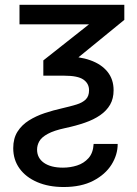

<svg xmlns="http://www.w3.org/2000/svg" viewBox="-20 -542 556 779"><path d="M59.1 -522.5H484.4V-461.4L207 -234.9H155.8V-296.9L341.3 -443.4H59.1ZM130.4 64.9Q130.4 99.1 158.4 118.7Q186.5 138.2 235.4 138.2Q265.1 138.2 292.7 129.4Q320.3 120.6 339.1 99.6Q357.9 78.6 359.9 42H457.5Q457.5 85.9 432.4 126Q407.2 166 358.4 191.4Q309.6 216.8 238.3 216.8Q177.2 216.8 130.9 196.8Q84.5 176.8 59.1 141.4Q33.7 106 33.7 59.1Q33.7 19.5 51 -7.8Q68.4 -35.2 97.2 -53.2Q126 -71.3 161.1 -83Q196.3 -94.7 231.4 -102.5Q265.6 -110.4 290.3 -117.9Q314.9 -125.5 328.1 -138.7Q341.3 -151.9 341.3 -175.8Q341.3 -203.1 318.6 -219Q295.9 -234.9 241.2 -234.9H203.6L209.5 -313.5H241.2Q301.3 -313.5 346.2 -297.6Q391.1 -281.7 416 -251Q440.9 -220.2 440.9 -175.8Q440.9 -142.1 426.8 -117.4Q412.6 -92.8 386.5 -74.7Q360.4 -56.6 324.5 -44.2Q288.6 -31.7 245.1 -22.5Q199.2 -12.7 174.1 1Q148.9 14.6 139.6 31Q130.4 47.4 130.4 64.9Z"/></svg>

Font: Inter 28pt
Style: Regular
Weight: 400
Designer: Rasmus Andersson
Foundry: rsms
Version: Version 4.001;git-66647c0bb